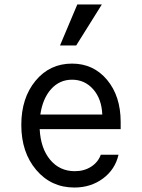

<svg xmlns="http://www.w3.org/2000/svg" viewBox="-20 -837 640 867"><path d="M159.2 -253.9Q163.6 -167 206.5 -115.5Q249.5 -64 317.9 -64Q359.9 -64 391.4 -84.2Q422.9 -104.5 435.1 -138.2H515.1Q500 -71.8 445.1 -31Q390.1 9.8 315.9 9.8Q210.9 9.8 143.6 -69.6Q76.2 -148.9 76.2 -272.9Q76.2 -394.5 140.4 -472.2Q204.6 -549.8 305.2 -549.8Q402.3 -549.8 463.6 -476.3Q524.9 -402.8 524.9 -286.1V-253.9ZM305.2 -477.1Q249 -477.1 210.9 -434.8Q172.9 -392.6 162.1 -319.8H441.9Q439 -390.6 400.9 -433.8Q362.8 -477.1 305.2 -477.1ZM439.9 -816.9 324.2 -631.8H251L329.1 -816.9Z"/></svg>

Font: CommitMono
Style: Regular
Weight: 400
Monospace: yes
Designer: Eigil Nikolajsen
Foundry: Eigil Nikolajsen
Version: Version 1.143